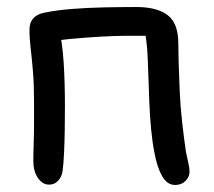

<svg xmlns="http://www.w3.org/2000/svg" viewBox="-20 -517 611 547"><path d="M479 10Q456 10 441.5 -16Q427 -42 420 -82Q414 -112 410.5 -149Q407 -186 405.5 -223.5Q404 -261 403 -293Q402 -325 401 -346Q400 -375 397.5 -395.5Q395 -416 392 -436L414 -415H340Q309 -415 265.5 -412.5Q222 -410 180 -406Q138 -402 110 -395L146 -450Q158 -394 161.5 -337Q165 -280 165 -215Q165 -186 164.5 -150Q164 -114 162.5 -81Q161 -48 158 -28Q155 -12 145 -1.5Q135 9 120 9Q101 9 88 -10Q75 -29 75 -58Q75 -80 76 -109Q77 -138 77 -169Q77 -200 77 -225Q77 -275 74 -312Q71 -349 67.5 -377.5Q64 -406 64 -433Q64 -453 75 -465Q86 -477 107 -481Q141 -488 185 -491.5Q229 -495 277 -496Q325 -497 369 -497Q427 -497 457.5 -474Q488 -451 488 -393Q488 -374 489 -338Q490 -302 492 -257.5Q494 -213 499 -168Q504 -123 510 -83Q513 -69 516.5 -53.5Q520 -38 520 -28Q520 -13 508.5 -1.5Q497 10 479 10Z"/></svg>

Font: Shantell Sans
Style: Regular
Weight: 400
Designer: Stephen Nixon, Anya Danilova, Shantell Martin
Foundry: Arrow Type
Version: Version 1.008;[ac192a2d6]